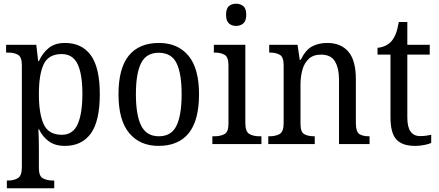

<svg xmlns="http://www.w3.org/2000/svg" viewBox="-20 -778 2371 1037"><path d="M17 239V197H24Q54 197 76 184.5Q98 172 98 125V-426Q98 -471 76.5 -482.5Q55 -494 25 -494H13V-536H176L186 -448H190Q210 -492 243.5 -519Q277 -546 331 -546Q422 -546 470.5 -479.5Q519 -413 519 -269Q519 -124 470.5 -57Q422 10 330 10Q278 10 244 -14.5Q210 -39 191 -79H187Q189 -53 189.5 -21.5Q190 10 190 34V130Q190 174 212.5 185.5Q235 197 265 197H273V239ZM314 -50Q374 -50 399.5 -107.5Q425 -165 425 -271Q425 -378 399 -432Q373 -486 313 -486Q242 -486 216 -431Q190 -376 190 -270Q190 -164 216 -107Q242 -50 314 -50Z M836 10Q736 10 678 -59Q620 -128 620 -269Q620 -409 675.5 -477.5Q731 -546 839 -546Q940 -546 997.5 -477.5Q1055 -409 1055 -269Q1055 -128 999.5 -59Q944 10 836 10ZM838 -42Q906 -42 933.5 -99.5Q961 -157 961 -269Q961 -381 933.5 -437Q906 -493 837 -493Q770 -493 742 -437Q714 -381 714 -269Q714 -157 742.5 -99.5Q771 -42 838 -42Z M1255 -638Q1232 -638 1216.5 -651.5Q1201 -665 1201 -698Q1201 -732 1216.5 -745Q1232 -758 1255 -758Q1278 -758 1294 -745Q1310 -732 1310 -698Q1310 -665 1294 -651.5Q1278 -638 1255 -638ZM1127 0V-42H1139Q1170 -42 1192 -53.5Q1214 -65 1214 -109V-426Q1214 -470 1193 -482Q1172 -494 1141 -494H1135V-536H1305V-114Q1305 -67 1326.5 -54.5Q1348 -42 1380 -42H1392V0Z M1429 0V-42H1437Q1468 -42 1490 -54Q1512 -66 1512 -114V-426Q1512 -471 1490.5 -482.5Q1469 -494 1439 -494H1434V-536H1587L1599 -455H1604Q1631 -509 1666 -527.5Q1701 -546 1748 -546Q1821 -546 1861.5 -499Q1902 -452 1902 -350V-114Q1902 -66 1921 -54Q1940 -42 1971 -42H1976V0H1811V-346Q1811 -410 1789 -446.5Q1767 -483 1714 -483Q1672 -483 1647.5 -460Q1623 -437 1613 -400Q1603 -363 1603 -320V-109Q1603 -64 1624 -53Q1645 -42 1675 -42H1680V0Z M2222 10Q2153 10 2121 -24.5Q2089 -59 2089 -145V-483H2019V-520Q2038 -521 2058 -529.5Q2078 -538 2093 -554Q2108 -571 2117.5 -595Q2127 -619 2134 -659H2180V-536H2301V-483H2180V-143Q2180 -91 2198 -67Q2216 -43 2248 -43Q2266 -43 2280.5 -45Q2295 -47 2309 -50V-6Q2297 0 2272 5Q2247 10 2222 10Z"/></svg>

Font: Noto Serif Tamil SemiCondensed
Style: Regular
Weight: 400
Width: 4
Designer: Indian Type Foundry, Tom Grace, and the Monotype Design Team
Foundry: Monotype Imaging Inc.
Version: Version 2.004; ttfautohint (v1.8.4.7-5d5b)